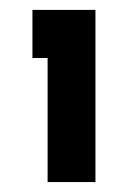

<svg xmlns="http://www.w3.org/2000/svg" viewBox="-20 -721 272 384"><path d="M170.9 -356.9H75.2V-605H44.9V-701.2H170.9Z"/></svg>

Font: Righteous
Style: Regular
Weight: 400
Version: Version 1.000